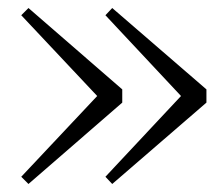

<svg xmlns="http://www.w3.org/2000/svg" viewBox="-20 -511 560 479"><path d="M260 -491 495 -288V-255L260 -52L243 -70L447 -288V-255L243 -473ZM51 -491 285 -288V-255L51 -52L33 -70L238 -288V-255L33 -473Z"/></svg>

Font: Noto Serif KR
Style: Regular
Weight: 200
Designer: Ryoko NISHIZUKA 西塚涼子 (kana & ideographs); Frank Grießhammer (Latin, Greek & Cyrillic); Wenlong ZHANG 张文龙 (bopomofo); San
Foundry: Adobe
Version: Version 2.001;hotconv 1.1.0;makeotfexe 2.6.0